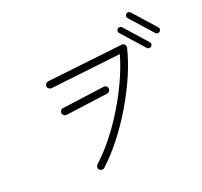

<svg xmlns="http://www.w3.org/2000/svg" viewBox="-151 -1068 1332 1264"><g transform="rotate(-20 514.5 -436.0)"><path d="M372 16Q365 23 354.5 22Q344 21 336 14Q329 6 330 -4Q331 -14 338 -21Q400 -77 458.5 -150.5Q517 -224 568.5 -308.5Q620 -393 660.5 -481Q701 -569 725 -653L226 -596Q216 -595 207.5 -601.5Q199 -608 198 -618Q197 -629 203.5 -637Q210 -645 220 -646L757 -707Q770 -709 778 -699Q787 -688 784 -676Q762 -586 720 -490Q678 -394 622.5 -301Q567 -208 503 -126.5Q439 -45 372 16ZM259 -397Q249 -396 240.5 -402Q232 -408 230 -418Q229 -429 235.5 -437.5Q242 -446 252 -447L550 -487Q561 -489 569.5 -482.5Q578 -476 579 -465Q580 -455 574 -447Q568 -439 557 -437ZM935 -629Q928 -623 919.5 -623.5Q911 -624 905 -631L768 -785Q762 -792 762.5 -800.5Q763 -809 770 -815Q776 -821 785 -820.5Q794 -820 800 -813L937 -659Q943 -652 942.5 -643.5Q942 -635 935 -629ZM1021 -702Q1014 -696 1005.5 -696.5Q997 -697 991 -704L854 -858Q848 -865 848.5 -873.5Q849 -882 856 -888Q863 -894 871.5 -893.5Q880 -893 886 -886L1023 -732Q1029 -725 1028.5 -716.5Q1028 -708 1021 -702Z"/></g></svg>

Font: Kurewa Gothic CJK TC Regular
Style: Regular
Weight: 400
Designer: Max Yao
Foundry: Max-Everyday
Version: Version 1.071; ttfautohint (v1.8.3)